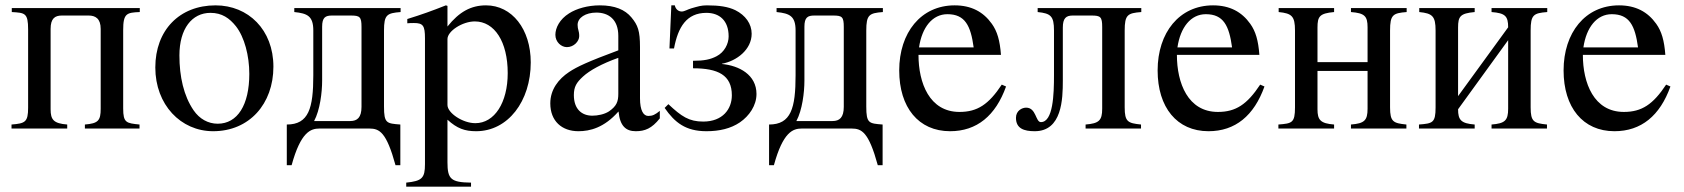

<svg xmlns="http://www.w3.org/2000/svg" viewBox="-20 -480 6287 717"><path d="M502 -450H24V-435C73 -432 85 -432 85 -370V-78C85 -24 74 -19 23 -15V0H231V-15C180 -19 169 -33 169 -72V-372C169 -411 185 -422 211 -422H311C336 -422 356 -411 356 -372V-74C356 -30 347 -19 297 -15V0H501V-15C452 -20 440 -21 440 -75V-368C440 -430 453 -433 502 -435Z M1001 -231C1001 -369 907 -460 785 -460C650 -460 560 -367 560 -228C560 -89 655 10 776 10C911 10 1001 -92 1001 -231ZM911 -204C911 -88 867 -18 793 -18C757 -18 725 -36 703 -68C666 -122 650 -194 650 -273C650 -373 697 -432 766 -432C809 -432 837 -412 861 -382C893 -341 911 -272 911 -204Z M1476 -450H1079V-435C1128 -430 1150 -420 1150 -366V-199C1150 -76 1133 -15 1051 -15V137H1069C1103 13 1140 0 1173 0H1359C1397 0 1423 13 1457 137H1475V-15C1424 -19 1414 -19 1414 -82V-366C1414 -425 1425 -431 1476 -435ZM1330 -81C1330 -41 1314 -28 1288 -28H1153C1175 -69 1183 -135 1183 -179V-380C1183 -415 1195 -422 1220 -422H1290C1324 -422 1330 -417 1330 -379Z M1651 -458 1645 -460C1592 -439 1556 -426 1501 -409V-393C1510 -394 1517 -394 1526 -394C1560 -394 1567 -384 1567 -337V133C1567 185 1556 196 1497 202V217H1739V202C1664 201 1651 189 1651 126V-33C1687 0 1716 10 1758 10C1877 10 1962 -102 1962 -247C1962 -371 1892 -460 1795 -460C1739 -460 1695 -436 1651 -381ZM1651 -334C1651 -364 1707 -400 1753 -400C1827 -400 1876 -324 1876 -207C1876 -97 1827 -20 1755 -20C1708 -20 1651 -58 1651 -88Z M2444 -66C2427 -52 2417 -47 2401 -47C2383 -47 2370 -67 2370 -113V-304C2370 -365 2362 -386 2338 -415C2314 -444 2276 -460 2220 -460C2175 -460 2133 -448 2105 -430C2070 -408 2054 -376 2054 -350C2054 -323 2076 -304 2097 -304C2123 -304 2143 -326 2143 -345C2143 -366 2137 -369 2137 -387C2137 -414 2167 -433 2207 -433C2252 -433 2289 -408 2289 -346V-292C2176 -250 2135 -231 2105 -211C2066 -185 2035 -146 2035 -94C2035 -28 2078 10 2140 10C2183 10 2236 -3 2289 -63H2290C2295 -10 2317 10 2354 10C2388 10 2414 0 2444 -38ZM2289 -130C2289 -101 2283 -84 2254 -64C2237 -53 2212 -48 2192 -48C2153 -48 2123 -72 2123 -125C2123 -156 2133 -172 2157 -194C2182 -217 2227 -242 2289 -264Z M2676 -242C2731 -252 2787 -295 2787 -354C2787 -391 2764 -423 2726 -442C2699 -455 2666 -460 2620 -460C2598 -460 2587 -456 2562 -449C2548 -445 2536 -437 2526 -437C2514 -437 2503 -445 2500 -460H2487L2480 -299H2497C2512 -379 2544 -432 2618 -432C2666 -432 2701 -404 2701 -344C2701 -316 2685 -285 2656 -270C2633 -258 2610 -253 2568 -253V-225C2661 -225 2713 -200 2713 -124C2713 -73 2679 -26 2606 -26C2553 -26 2525 -45 2476 -91L2462 -77C2500 -22 2541 10 2618 10C2667 10 2709 0 2743 -23C2778 -47 2805 -86 2805 -129C2805 -201 2740 -235 2676 -241Z M3277 -450H2880V-435C2929 -430 2951 -420 2951 -366V-199C2951 -76 2934 -15 2852 -15V137H2870C2904 13 2941 0 2974 0H3160C3198 0 3224 13 3258 137H3276V-15C3225 -19 3215 -19 3215 -82V-366C3215 -425 3226 -431 3277 -435ZM3131 -81C3131 -41 3115 -28 3089 -28H2954C2976 -69 2984 -135 2984 -179V-380C2984 -415 2996 -422 3021 -422H3091C3125 -422 3131 -417 3131 -379Z M3721 -164C3672 -90 3630 -62 3563 -62C3451 -62 3410 -170 3410 -275H3718C3714 -329 3704 -363 3684 -391C3652 -436 3607 -460 3545 -460C3419 -460 3338 -358 3338 -217C3338 -79 3410 10 3528 10C3628 10 3698 -48 3737 -157ZM3412 -303C3423 -378 3462 -427 3518 -427C3584 -427 3605 -384 3616 -303Z M4242 -450H3855V-435C3904 -430 3916 -420 3916 -366V-199C3916 -128 3913 -24 3867 -24C3847 -24 3850 -78 3812 -78C3797 -78 3774 -67 3774 -40C3774 0 3804 10 3844 10C3946 10 3949 -110 3949 -179V-377C3949 -412 3961 -422 3986 -422H4056C4090 -422 4096 -417 4096 -379V-74C4096 -30 4084 -19 4034 -15V0H4241V-15C4192 -20 4180 -25 4180 -79V-366C4180 -425 4191 -431 4242 -435Z M4686 -164C4637 -90 4595 -62 4528 -62C4416 -62 4375 -170 4375 -275H4683C4679 -329 4669 -363 4649 -391C4617 -436 4572 -460 4510 -460C4384 -460 4303 -358 4303 -217C4303 -79 4375 10 4493 10C4593 10 4663 -48 4702 -157ZM4377 -303C4388 -378 4427 -427 4483 -427C4549 -427 4570 -384 4581 -303Z M5233 -450H5025V-435C5076 -431 5087 -420 5087 -378V-248H4900V-377C4900 -419 4908 -430 4962 -435V-450H4755V-435C4804 -430 4816 -420 4816 -366V-79C4816 -21 4805 -19 4754 -15V0H4962V-15C4911 -19 4900 -32 4900 -72V-215H5087V-74C5087 -30 5075 -19 5025 -15V0H5232V-15C5183 -20 5171 -25 5171 -79V-366C5171 -425 5182 -431 5233 -435Z M5758 -450H5550V-435C5601 -431 5612 -420 5612 -378L5425 -121V-377C5425 -419 5433 -430 5487 -435V-450H5280V-435C5329 -430 5341 -420 5341 -366V-79C5341 -21 5330 -19 5279 -15V0H5487V-15C5436 -19 5425 -32 5425 -72L5612 -330V-74C5612 -30 5600 -19 5550 -15V0H5757V-15C5708 -20 5696 -25 5696 -79V-366C5696 -425 5707 -431 5758 -435Z M6202 -164C6153 -90 6111 -62 6044 -62C5932 -62 5891 -170 5891 -275H6199C6195 -329 6185 -363 6165 -391C6133 -436 6088 -460 6026 -460C5900 -460 5819 -358 5819 -217C5819 -79 5891 10 6009 10C6109 10 6179 -48 6218 -157ZM5893 -303C5904 -378 5943 -427 5999 -427C6065 -427 6086 -384 6097 -303Z"/></svg>

Font: STIX Math
Style: Regular
Weight: 400
Designer: MicroPress Inc., with final additions and corrections provided by Coen Hoffman, Elsevier (retired)
Version: Version 1.1.0